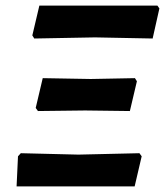

<svg xmlns="http://www.w3.org/2000/svg" viewBox="-20 -663 595 683"><path d="M102 -526 95 -537 120 -643H540L547 -633L523 -526L318 -530ZM115 -268 107 -279 132 -385 303 -382 460 -385 467 -374 442 -268 283 -270ZM39 0 44 -107 54 -118 259 -113 476 -118 484 -107 459 0Z"/></svg>

Font: Alegreya Sans
Style: Bold Italic
Weight: 700
Italic angle: -7°
Designer: Juan Pablo del Peral
Foundry: Huerta Tipografica
Version: Version 2.007